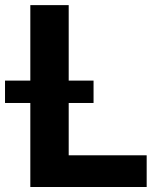

<svg xmlns="http://www.w3.org/2000/svg" viewBox="-58 -748 646 768"><path d="M63.3 0V-727.5H216.8V-126.8H528.7V0ZM-37.9 -336.1V-425.6H316.2V-336.1Z"/></svg>

Font: Inter V
Style: 
Weight: 400
Designer: Rasmus Andersson
Foundry: rsms
Version: Version 4.000;git-a3f224843